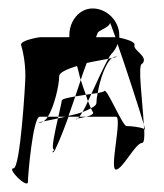

<svg xmlns="http://www.w3.org/2000/svg" viewBox="-20 -954 388 454"><path d="M12 -556C-5 -556 46 -506 46 -524C46 -540 58 -678 74 -678H93C109 -703 120 -754 120 -774C120 -783 140 -791 162 -798C166 -787 167 -776 171 -765C175 -779 181 -793 185 -805C202 -809 222 -812 236 -815C239 -820 241 -824 243 -826C250 -833 255 -841 258 -850C279 -790 310 -694 320 -660C317 -715 305 -803 316 -803C333 -820 294 -835 298 -847C301 -856 275 -862 262 -865V-871C262 -904 233 -934 199 -934C168 -934 144 -905 144 -871V-866H74C74 -866 26 -859 30 -847C34 -835 40 -807 40 -774C40 -757 28 -556 12 -556ZM83 -667C72 -665 68 -664 74 -664C77 -664 80 -665 83 -667ZM83 -667C91 -669 104 -671 117 -674C117 -675 118 -677 118 -678H93C90 -673 86 -669 83 -667ZM106 -594C109 -594 125 -631 142 -678H168C170 -681 172 -684 175 -689C165 -685 154 -683 142 -680C147 -695 153 -710 158 -726C141 -723 126 -720 126 -716C126 -713 122 -697 118 -678H135C129 -677 123 -675 117 -674C110 -643 102 -606 106 -602C112 -597 98 -594 106 -594ZM158 -726C166 -727 175 -729 183 -730C179 -741 175 -752 171 -765C167 -752 162 -739 158 -726ZM164 -674C159 -673 157 -672 161 -672C162 -672 163 -673 164 -674ZM164 -674C169 -675 177 -676 184 -678H168ZM175 -689C183 -692 190 -695 195 -698C193 -702 191 -708 188 -715C184 -705 179 -696 175 -689ZM183 -730C185 -725 186 -719 188 -715C191 -720 193 -726 196 -732C192 -731 187 -731 183 -730ZM184 -678H254C270 -678 238 -553 254 -553C270 -553 300 -616 316 -616C321 -616 322 -630 321 -649C312 -654 286 -656 279 -656C270 -656 233 -745 227 -739C226 -737 220 -736 211 -734C209 -725 208 -717 208 -711C208 -706 203 -702 195 -698C197 -694 198 -691 199 -690C204 -685 195 -681 184 -678ZM196 -732C201 -733 206 -733 211 -734C216 -764 229 -805 245 -817C242 -816 239 -816 236 -815C226 -797 210 -763 196 -732ZM207 -866C210 -873 211 -877 212 -878C219 -884 240 -891 240 -900C240 -902 245 -888 253 -866ZM245 -817C255 -819 260 -820 254 -820C251 -820 248 -819 245 -817ZM320 -660C320 -656 321 -652 321 -649C322 -649 322 -648 323 -647C324 -646 322 -651 320 -660Z"/></svg>

Font: bitstorm
Style: maxcn
Weight: 400
Version: Version 0.2